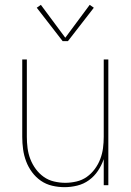

<svg xmlns="http://www.w3.org/2000/svg" viewBox="-20 -766 540 794"><path d="M247 8Q221 8 195.5 2Q170 -4 149 -18.5Q128 -33 112.5 -54Q97 -75 88 -99Q79 -123 75.5 -148.5Q72 -174 72 -200V-520H91V-200Q91 -177 94 -153.5Q97 -130 105.5 -108Q114 -86 128 -67Q142 -48 161 -34.5Q180 -21 203.5 -15.5Q227 -10 250 -10Q273 -10 296.5 -15.5Q320 -21 339 -34.5Q358 -48 372 -67Q386 -86 394.5 -108Q403 -130 406 -153.5Q409 -177 409 -200V-520H428V0H409V-108Q400 -82 385 -59.5Q370 -37 348 -21Q326 -5 299.5 1.5Q273 8 247 8ZM239 -596 132 -734 149 -746 250 -610 351 -746 368 -734 261 -596Z"/></svg>

Font: Zed Mono Thin
Style: Regular
Weight: 100
Monospace: yes
Designer: Belleve Invis
Foundry: Belleve Invis
Version: Version 1.0.0; ttfautohint (v1.8.4)